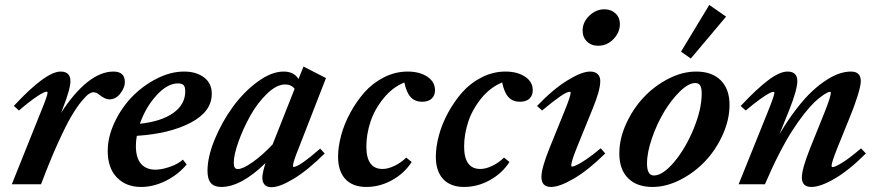

<svg xmlns="http://www.w3.org/2000/svg" viewBox="-20 -760 3623 792"><path d="M28.8 0 149.4 -300.8Q176.3 -365.7 176.3 -378.4Q176.3 -381.8 171.4 -381.8Q162.6 -381.8 133.5 -362.8Q104.5 -343.8 58.1 -304.2L37.1 -323.2Q168.9 -464.8 230 -464.8Q270.5 -464.8 270.5 -425.3Q270.5 -392.6 237.3 -308.1L231.9 -294.4Q284.7 -376.5 339.8 -420.7Q395 -464.8 447.8 -464.8Q495.1 -464.8 495.1 -421.4Q495.1 -398.4 476.3 -374.3Q457.5 -350.1 431.2 -350.1Q413.1 -350.1 389.2 -369.6Q377.4 -379.4 365.2 -379.4Q357.4 -379.4 347.2 -373Q336.9 -366.7 316.9 -342.8Q296.9 -318.8 274.2 -280.3Q251.5 -241.7 218.5 -168.9Q185.5 -96.2 149.4 0Z M562.5 11.2Q499.5 11.2 461.9 -28.1Q424.3 -67.4 424.3 -137.2Q424.3 -194.8 452.4 -254.9Q480.5 -314.9 524.7 -360.6Q568.8 -406.2 626.2 -435.5Q683.6 -464.8 739.3 -464.8Q790 -464.8 822 -440.4Q854 -416 853.5 -372.6Q853.5 -299.8 767.1 -254.2Q680.7 -208.5 544.4 -199.7Q540.5 -177.7 540.5 -158.7Q540.5 -108.4 561.8 -84.2Q583 -60.1 621.1 -60.1Q646 -60.1 679.4 -71.3Q712.9 -82.5 734.4 -101.6L750 -81.5Q714.4 -39.1 663.6 -13.9Q612.8 11.2 562.5 11.2ZM714.4 -416Q670.4 -416 625.5 -366.7Q580.6 -317.4 557.1 -249.5Q645 -258.8 694.6 -293.9Q744.1 -329.1 744.1 -383.3Q744.1 -403.3 736.3 -409.7Q728.5 -416 714.4 -416Z M892.6 11.2Q863.8 11.2 849.9 -4.9Q835.9 -21 835.9 -55.7Q835.9 -112.8 865.7 -185.1Q895.5 -257.3 940.2 -318.8Q984.9 -380.4 1042.2 -422.6Q1099.6 -464.8 1149.9 -464.8Q1192.4 -464.8 1211.4 -434.1L1231.9 -485.4L1324.7 -438L1211.4 -147Q1188.5 -91.3 1188.5 -75.7Q1188.5 -71.3 1190.9 -71.3Q1213.9 -71.3 1300.8 -147L1319.3 -127Q1250.5 -58.6 1192.4 -23.2Q1134.3 12.2 1100.1 12.2Q1063 12.2 1062 -27.3Q1062.5 -47.4 1075.2 -87.4Q974.1 11.2 892.6 11.2ZM944.3 -88.4Q944.3 -62.5 960.4 -62.5Q981.4 -62.5 1021.5 -90.6Q1061.5 -118.7 1104.5 -164.1L1195.3 -393.6Q1181.6 -411.6 1156.2 -411.6Q1121.1 -411.6 1081.5 -373.5Q1042 -335.4 1012.7 -283Q983.4 -230.5 963.9 -176Q944.3 -121.6 944.3 -88.4Z M1491.2 11.2Q1435.1 11.2 1404.8 -21.2Q1374.5 -53.7 1374.5 -113.8Q1374.5 -153.8 1387 -200.7Q1399.4 -247.6 1424.6 -294.2Q1449.7 -340.8 1483.2 -378.9Q1516.6 -417 1563.5 -440.9Q1610.4 -464.8 1661.6 -464.8Q1710.9 -464.8 1742.7 -443.6Q1774.4 -422.4 1774.4 -387.7Q1774.4 -366.2 1760.7 -353.3Q1747.1 -340.3 1721.7 -340.3Q1691.9 -340.3 1674.3 -359.1Q1656.7 -377.9 1647.9 -419.9Q1598.1 -399.4 1561.3 -353.5Q1524.4 -307.6 1507.8 -256.3Q1491.2 -205.1 1491.2 -155.3Q1491.2 -63 1558.1 -63Q1580.1 -63 1606.9 -75.7Q1633.8 -88.4 1655.8 -109.9L1678.2 -91.8Q1647.9 -44.9 1597.2 -16.8Q1546.4 11.2 1491.2 11.2Z M1894.5 11.2Q1838.4 11.2 1808.1 -21.2Q1777.8 -53.7 1777.8 -113.8Q1777.8 -153.8 1790.3 -200.7Q1802.7 -247.6 1827.9 -294.2Q1853 -340.8 1886.5 -378.9Q1919.9 -417 1966.8 -440.9Q2013.7 -464.8 2064.9 -464.8Q2114.3 -464.8 2146 -443.6Q2177.7 -422.4 2177.7 -387.7Q2177.7 -366.2 2164.1 -353.3Q2150.4 -340.3 2125 -340.3Q2095.2 -340.3 2077.6 -359.1Q2060.1 -377.9 2051.3 -419.9Q2001.5 -399.4 1964.6 -353.5Q1927.7 -307.6 1911.1 -256.3Q1894.5 -205.1 1894.5 -155.3Q1894.5 -63 1961.4 -63Q1983.4 -63 2010.3 -75.7Q2037.1 -88.4 2059.1 -109.9L2081.5 -91.8Q2051.3 -44.9 2000.5 -16.8Q1949.7 11.2 1894.5 11.2Z M2446.8 -571.3Q2418.9 -571.3 2401.1 -588.9Q2383.3 -606.4 2383.3 -633.8Q2383.3 -668.5 2410.9 -695.1Q2438.5 -721.7 2472.7 -721.7Q2501 -721.7 2519 -704.6Q2537.1 -687.5 2537.1 -661.1Q2537.1 -626.5 2510.7 -598.9Q2484.4 -571.3 2446.8 -571.3ZM2252.9 11.2Q2213.4 11.2 2213.4 -30.3Q2213.4 -65.9 2246.1 -147.5L2308.1 -300.3Q2334 -363.8 2334 -377.4Q2334 -381.3 2329.1 -381.3Q2308.1 -381.3 2216.3 -304.2L2195.3 -322.8Q2260.7 -391.6 2320.3 -428.2Q2379.9 -464.8 2414.1 -464.8Q2434.1 -464.8 2445.1 -454.6Q2456.1 -444.3 2456.1 -425.3Q2456.1 -386.7 2423.3 -308.1L2358.4 -148.4Q2336.4 -93.8 2336.4 -76.7Q2336.4 -72.8 2339.4 -72.8Q2345.2 -72.8 2358.6 -78.9Q2372.1 -85 2398.9 -103Q2425.8 -121.1 2458 -148.4L2476.6 -127Q2407.7 -59.1 2348.1 -23.9Q2288.6 11.2 2252.9 11.2Z M2829.6 -518.6 2789.1 -546.9 2905.8 -739.7 2975.1 -691.4ZM2671.4 11.2Q2606.9 11.2 2570.8 -24.9Q2534.7 -61 2534.7 -127Q2534.7 -187.5 2562.7 -249.3Q2590.8 -311 2635 -358.2Q2679.2 -405.3 2737.1 -435.1Q2794.9 -464.8 2851.6 -464.8Q2917 -464.8 2953.1 -428.7Q2989.3 -392.6 2989.3 -327.6Q2989.3 -266.6 2961.4 -204.6Q2933.6 -142.6 2889.2 -95.5Q2844.7 -48.3 2786.6 -18.6Q2728.5 11.2 2671.4 11.2ZM2677.2 -36.1Q2714.4 -36.1 2761.5 -92.5Q2808.6 -148.9 2841.6 -229.5Q2874.5 -310.1 2874.5 -374Q2874.5 -397 2868.2 -407.2Q2861.8 -417.5 2848.1 -417.5Q2820.3 -417.5 2784.9 -383.1Q2749.5 -348.6 2719.7 -299.1Q2689.9 -249.5 2669.4 -190.2Q2648.9 -130.9 2648.9 -85.4Q2648.9 -36.1 2677.2 -36.1Z M3026.9 0 3147.9 -300.3Q3174.3 -365.7 3174.3 -377.4Q3174.3 -381.3 3169.4 -381.3Q3164.6 -381.3 3151.6 -374.5Q3138.7 -367.7 3113.3 -349.4Q3087.9 -331.1 3056.2 -304.2L3035.2 -322.8Q3102.1 -394 3149.2 -429.4Q3196.3 -464.8 3228.5 -464.8Q3269 -464.8 3269 -425.3Q3269 -391.1 3236.3 -308.1L3195.3 -206.1Q3229 -263.7 3264.2 -309.3Q3299.3 -355 3330.1 -383.5Q3360.8 -412.1 3390.6 -430.9Q3420.4 -449.7 3444.6 -457.3Q3468.8 -464.8 3490.2 -464.8Q3530.8 -464.8 3530.8 -425.3Q3530.8 -406.7 3517.6 -364.5Q3504.4 -322.3 3487.8 -282.2L3433.6 -148.4Q3410.2 -89.8 3410.2 -76.2Q3410.2 -70.8 3415 -70.8Q3424.8 -70.8 3454.8 -89.4Q3484.9 -107.9 3531.7 -147.9L3551.8 -127Q3482.9 -58.1 3423.6 -23.4Q3364.3 11.2 3327.1 11.2Q3287.6 11.2 3287.6 -27.8Q3287.6 -62.5 3321.3 -147.5L3381.3 -296.4Q3407.2 -361.8 3407.2 -377.9Q3407.2 -381.3 3403.3 -381.3Q3400.4 -381.3 3392.8 -377.9Q3385.3 -374.5 3370.4 -364Q3355.5 -353.5 3338.1 -336.9Q3320.8 -320.3 3297.1 -290.3Q3273.4 -260.3 3248.8 -222.2Q3224.1 -184.1 3194.3 -126.2Q3164.6 -68.4 3135.3 0Z"/></svg>

Font: Elstob 6pt
Style: Italic
Weight: 700
Italic angle: -20°
Designer: Peter S. Baker
Version: Version 1.015